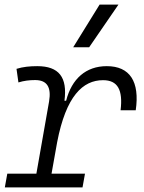

<svg xmlns="http://www.w3.org/2000/svg" viewBox="-20 -815 626 835"><path d="M1 0H338.9L349.6 -59.6H204.1L228.5 -196.3C267.1 -397.5 340.3 -466.3 428.2 -466.3C492.2 -466.3 515.1 -423.8 504.4 -335.4H570.3C588.4 -460 544.9 -527.3 444.3 -527.3C354 -527.3 292 -472.7 267.6 -377H260.3C273.9 -479 236.3 -527.3 142.1 -527.3C109.9 -527.3 79.6 -524.4 51.8 -515.6L60.1 -456.5C84 -463.9 107.9 -466.8 132.8 -466.8C184.1 -466.8 204.1 -436.5 193.4 -373.5L138.2 -59.6H11.7ZM298.3 -609.4H367.7L495.1 -794.9H413.1Z"/></svg>

Font: Cascadia Code NF Light
Style: Italic
Weight: 300
Italic angle: -10°
Monospace: yes
Designer: Aaron Bell
Foundry: Saja Typeworks
Version: Version 2404.023